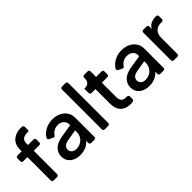

<svg xmlns="http://www.w3.org/2000/svg" viewBox="73 -1574 2403 2403"><g transform="rotate(-45 1275.0 -372.5)"><path d="M155 0Q127 0 127 -28V-439H55Q27 -439 27 -467V-513Q27 -541 55 -541H127V-569Q127 -659 182 -708Q237 -757 324 -757Q328 -757 334 -757Q340 -757 346 -756Q372 -753 372 -726V-684Q372 -654 355 -656Q350 -657 345.5 -657Q341 -657 338 -657Q293 -657 266 -636.5Q239 -616 239 -569V-541H335Q363 -541 363 -513V-467Q363 -439 335 -439H239V-28Q239 0 211 0Z M615 12Q533 12 482 -30Q431 -72 431 -143Q431 -208 475.5 -253.5Q520 -299 614 -315L786 -343V-364Q786 -403 756 -429Q726 -455 678 -455Q640 -455 610.5 -438.5Q581 -422 563 -395Q547 -371 525 -383L480 -405Q468 -411 464.5 -421Q461 -431 468 -443Q497 -492 554.5 -522.5Q612 -553 681 -553Q745 -553 794 -529Q843 -505 871 -462.5Q899 -420 899 -364V-28Q899 0 871 0H819Q791 0 791 -28V-63Q761 -27 716 -7.5Q671 12 615 12ZM549 -147Q549 -116 572.5 -96.5Q596 -77 633 -77Q678 -77 712.5 -96.5Q747 -116 766.5 -150Q786 -184 786 -225V-254L636 -228Q591 -220 570 -199Q549 -178 549 -147Z M1059 0Q1031 0 1031 -28V-729Q1031 -757 1059 -757H1116Q1144 -757 1144 -729V-28Q1144 0 1116 0Z M1510 6Q1425 6 1378 -42Q1331 -90 1331 -177V-439H1264Q1236 -439 1236 -467V-541H1251Q1288 -541 1309.5 -562.5Q1331 -584 1331 -623V-637Q1331 -665 1359 -665H1416Q1444 -665 1444 -637V-541H1539Q1567 -541 1567 -513V-467Q1567 -439 1539 -439H1444V-182Q1444 -140 1464.5 -117Q1485 -94 1534 -94H1542Q1552 -94 1561.5 -88Q1571 -82 1571 -68V-26Q1571 1 1544 4Q1535 5 1526 5.5Q1517 6 1510 6Z M1838 12Q1756 12 1705 -30Q1654 -72 1654 -143Q1654 -208 1698.5 -253.5Q1743 -299 1837 -315L2009 -343V-364Q2009 -403 1979 -429Q1949 -455 1901 -455Q1863 -455 1833.5 -438.5Q1804 -422 1786 -395Q1770 -371 1748 -383L1703 -405Q1691 -411 1687.5 -421Q1684 -431 1691 -443Q1720 -492 1777.5 -522.5Q1835 -553 1904 -553Q1968 -553 2017 -529Q2066 -505 2094 -462.5Q2122 -420 2122 -364V-28Q2122 0 2094 0H2042Q2014 0 2014 -28V-63Q1984 -27 1939 -7.5Q1894 12 1838 12ZM1772 -147Q1772 -116 1795.5 -96.5Q1819 -77 1856 -77Q1901 -77 1935.5 -96.5Q1970 -116 1989.5 -150Q2009 -184 2009 -225V-254L1859 -228Q1814 -220 1793 -199Q1772 -178 1772 -147Z M2282 0Q2254 0 2254 -28V-513Q2254 -541 2282 -541H2334Q2362 -541 2362 -513V-471Q2382 -512 2419 -530Q2456 -548 2506 -548H2511Q2539 -548 2539 -520V-473Q2539 -445 2511 -445H2492Q2436 -445 2401.5 -410Q2367 -375 2367 -312V-28Q2367 0 2339 0Z"/></g></svg>

Font: Pitagon Sans Text SemiBold
Style: Regular
Weight: 600
Designer: Travis Tran
Foundry: Pitagon
Version: Version 1.001; ttfautohint (v1.8.4.7-5d5b);gftools[0.9.26]